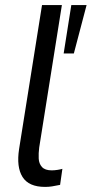

<svg xmlns="http://www.w3.org/2000/svg" viewBox="-20 -725 360 754"><path d="M157 9Q93 9 68.5 -30Q44 -69 55 -140L145 -705H223L134 -146Q131 -123 132 -102.5Q133 -82 145 -69Q157 -56 183 -56Q194 -56 206.5 -58Q219 -60 225 -62L216 1Q197 5 184 7Q171 9 157 9ZM230 -515 260 -705H320L270 -515Z"/></svg>

Font: Nunito Sans 10pt Condensed
Style: Italic
Weight: 400
Width: 3
Italic angle: -9°
Designer: Vernon Adams
Foundry: Vernon Adams
Version: Version 3.101;gftools[0.9.27]